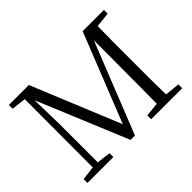

<svg xmlns="http://www.w3.org/2000/svg" viewBox="-143 -997 1264 1264"><g transform="rotate(-45 489.5 -364.5)"><path d="M927 -694V-729H729L483 -109L228 -729H42V-694L143 -682L142 -48L45 -36V0H286V-36L189 -48V-403C189 -404 186 -536 184 -631L446 0H487L739 -635L738 -334C737 -239 738 -142 736 -46L638 -36V0H927V-36L823 -46C821 -143 821 -240 821 -337V-392C821 -491 821 -588 823 -683Z"/></g></svg>

Font: Shippori Mincho
Style: Regular
Weight: 400
Designer: Bonji Tadano  Ryoko NISHIZUKA  (kana & ideographs); Frank Grießhammer (Latin, Greek & Cyrillic); Wenlong ZHANG  (bopomof
Foundry: Adobe Systems Incorporated
Version: Version 1.003;PS 1.001;hotconv 16.6.54;makeotf.lib2.5.65590